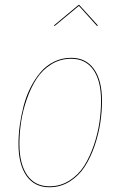

<svg xmlns="http://www.w3.org/2000/svg" viewBox="-20 -767 499 796"><path d="M206.5 -659.2 203.6 -661.6 305.7 -746.6H308.6L385.7 -661.6L382.3 -659.2L307.1 -742.7ZM185.1 9.3Q123 9.3 89.8 -38.1Q56.6 -85.4 56.6 -170.4Q56.6 -208 62 -247.6Q67.4 -287.1 77.9 -327.6Q88.4 -368.2 106.4 -403.8Q124.5 -439.5 147.9 -467.3Q171.4 -495.1 204.1 -511.2Q236.8 -527.3 274.9 -527.3Q336.4 -527.3 369.6 -480.7Q402.8 -434.1 402.8 -349.6Q402.8 -304.7 395.8 -257.6Q388.7 -210.4 372.1 -162.1Q355.5 -113.8 331.3 -76.2Q307.1 -38.6 269 -14.6Q231 9.3 185.1 9.3ZM185.1 5.4Q230.5 5.4 267.8 -18.3Q305.2 -42 328.9 -79.3Q352.5 -116.7 368.9 -164.6Q385.3 -212.4 392.1 -258.8Q398.9 -305.2 398.9 -349.6Q398.9 -432.6 366.7 -478Q334.5 -523.4 274.9 -523.4Q230 -523.4 192.9 -500.5Q155.8 -477.5 131.8 -440.7Q107.9 -403.8 91.3 -356.4Q74.7 -309.1 67.6 -262.5Q60.5 -215.8 60.5 -170.4Q60.5 -86.9 92.8 -40.8Q125 5.4 185.1 5.4Z"/></svg>

Font: Fira Sans Compressed Four
Style: Italic
Weight: 100
Width: 3
Italic angle: -8°
Designer: Carrois Corporate & Edenspiekermann AG
Foundry: Carrois Corporate GbR & Edenspiekermann AG
Version: Version 4.203;PS 004.203;hotconv 1.0.88;makeotf.lib2.5.64775